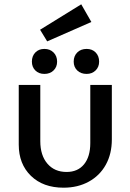

<svg xmlns="http://www.w3.org/2000/svg" viewBox="-20 -864 605 891"><path d="M166 -726 357 -844 404 -762 199 -672ZM128 -578Q128 -604 144 -620.5Q160 -637 186 -637Q212 -637 228.5 -620.5Q245 -604 245 -578Q245 -553 228.5 -537Q212 -521 186 -521Q160 -521 144 -537Q128 -553 128 -578ZM322 -578Q322 -604 338.5 -620.5Q355 -637 382 -637Q408 -637 424 -620.5Q440 -604 440 -578Q440 -553 423.5 -537Q407 -521 382 -521Q355 -521 338.5 -537Q322 -553 322 -578ZM67 -193V-470H167V-209Q167 -143 200 -104.5Q233 -66 289 -66Q341 -66 370 -101.5Q399 -137 399 -200V-470H499V-217Q499 -150 471 -99.5Q443 -49 392 -21Q341 7 275 7Q180 7 123.5 -48Q67 -103 67 -193Z"/></svg>

Font: Ysabeau SC Semibold
Style: Regular
Weight: 600
Designer: Christian Thalmann (Catharsis Fonts)
Version: Version 0.003